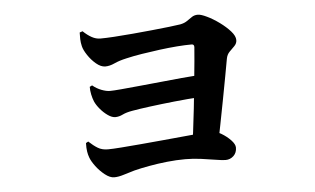

<svg xmlns="http://www.w3.org/2000/svg" viewBox="-43 -595 1086 661"><g transform="rotate(-5 500.0 -264.5)"><path d="M602.1 -71Q605.8 -93.1 610.5 -130.5Q615.3 -168 620.1 -211.8Q625 -255.6 629 -298Q633 -340.4 636.3 -373.3Q639.5 -406.1 640.3 -421.2Q640.6 -431.1 631.9 -431.1Q610.2 -431.1 581 -428.9Q551.8 -426.6 520.3 -422.5Q488.8 -418.3 458.7 -413.6Q428.6 -408.8 404.5 -403.1Q378.6 -397.4 361.5 -389.4Q344.4 -381.5 329.3 -381.5Q314.2 -381.5 297.9 -395.1Q281.6 -408.8 269.7 -426.9Q257.7 -445 254.7 -458.1Q251.7 -470.5 251.3 -482.4Q250.9 -494.2 251.4 -505.6L261.5 -509.1Q276.6 -494.7 291.1 -486.8Q305.5 -478.8 320.8 -478.8Q338.7 -478.8 368 -480.6Q397.4 -482.4 432 -485.5Q466.6 -488.6 500 -491.9Q533.5 -495.2 559.9 -498.3Q586.2 -501.4 598.8 -503.4Q613.2 -506.2 622.7 -512.8Q632.1 -519.5 641 -525.4Q649.8 -531.3 661.7 -531.3Q672.6 -531.3 693.1 -521.4Q713.6 -511.6 735.2 -495.9Q756.7 -480.2 771.5 -463.6Q786.3 -446.9 786.3 -432.9Q786.3 -421.5 777.7 -412.7Q769 -403.9 760 -395Q751 -386.1 748.3 -371.4Q744.3 -349.1 737.5 -312.2Q730.8 -275.4 722.5 -232.2Q714.2 -189 706 -146.9Q697.8 -104.8 690.9 -70.8ZM326.6 1.3Q312 1.3 294.8 -12.2Q277.7 -25.7 264.6 -43.2Q251.6 -60.6 246.8 -73.8Q243.1 -83.4 241.2 -95.3Q239.3 -107.1 239.8 -124.6L247.9 -129.2Q264 -114.1 278.5 -105.3Q292.9 -96.5 313.2 -96.5Q328.9 -96.5 359.3 -98.8Q389.7 -101.2 427.9 -104.4Q466.1 -107.7 506.3 -111.5Q546.5 -115.4 581.9 -118.6Q617.4 -121.8 641.8 -124.2Q666.2 -126.6 672 -126.6Q688.2 -126.6 706.9 -115.5Q725.6 -104.4 739.2 -90.1Q752.8 -75.8 752.8 -64.2Q752.8 -46.4 741.3 -35.5Q729.7 -24.6 713.7 -24.6Q702.6 -24.6 679.4 -28.5Q656.3 -32.4 628.6 -36Q600.9 -39.5 575.5 -39.5Q544.7 -39.5 512.1 -36Q479.5 -32.5 450.1 -27.1Q420.7 -21.8 398.1 -16.1Q379.1 -10.7 360.1 -4.7Q341.2 1.3 326.6 1.3ZM348.3 -204.8Q336.9 -204.8 323 -214.4Q309.2 -224 297.4 -237.9Q285.6 -251.8 279.8 -264.9Q275.1 -276.1 272.2 -290Q269.4 -303.9 269.6 -316.3L278 -320.6Q292.6 -308.6 309.1 -302.4Q325.5 -296.2 337.9 -296.2Q349.6 -296.2 376.7 -298.6Q403.8 -301 439.5 -304.5Q475.3 -308 513.8 -311.8Q552.4 -315.7 588 -319.1Q623.7 -322.4 650 -324.1L646.3 -248.2Q602.3 -245.5 555.8 -240.6Q509.4 -235.7 470.3 -230.6Q431.2 -225.5 407.6 -221.2Q387.3 -217.7 374.3 -211.3Q361.2 -204.8 348.3 -204.8Z"/></g></svg>

Font: Noto Serif HK ExtraLight
Style: Regular
Weight: 200
Designer: Ryoko NISHIZUKA 西塚涼子 (kana & ideographs); Frank Grießhammer (Latin, Greek & Cyrillic); Wenlong ZHANG 张文龙 (bopomofo); San
Foundry: Adobe
Version: Version 2.002-H1;hotconv 1.1.0;makeotfexe 2.6.0